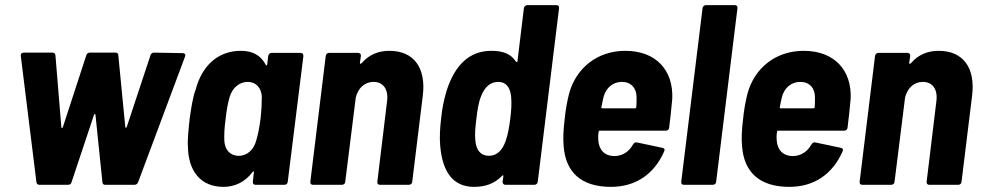

<svg xmlns="http://www.w3.org/2000/svg" viewBox="-20 -720 3826 748"><path d="M134 0H245C252 0 258 -4 259 -11L346 -272C347 -277 351 -277 352 -272L379 -10C380 -3 383 0 390 0H503C510 0 515 -3 518 -10L701 -500C704 -509 699 -513 692 -513L580 -515C573 -515 568 -511 566 -504L474 -226C472 -221 468 -221 468 -226L441 -504C441 -511 437 -515 430 -515H330C323 -515 318 -511 316 -504L225 -225C223 -220 219 -220 219 -225L196 -504C196 -511 191 -515 184 -515H73C65 -515 60 -511 61 -502L122 -10C123 -3 127 0 134 0Z M1025 -502 1021 -469C1020 -464 1017 -464 1015 -468C996 -505 963 -522 919 -522C827 -522 766 -462 742 -370C732 -346 724 -295 719 -258C715 -222 710 -173 712 -151C713 -54 761 8 851 8C895 8 935 -11 964 -50C967 -54 970 -53 969 -48L965 -12C964 -5 968 0 975 0H1088C1095 0 1101 -5 1101 -12L1162 -502C1162 -509 1158 -514 1151 -514H1038C1031 -514 1026 -509 1025 -502ZM978 -172C969 -138 944 -113 910 -113C876 -113 856 -137 854 -171C853 -195 854 -220 859 -257C863 -294 868 -319 875 -343C885 -377 912 -401 945 -401C978 -401 998 -377 1000 -344C1000 -319 999 -294 995 -257C990 -220 985 -195 978 -172Z M1497 -522C1457 -522 1419 -509 1389 -474C1385 -470 1382 -471 1382 -475L1386 -502C1387 -509 1382 -514 1375 -514H1262C1255 -514 1250 -509 1249 -502L1189 -12C1188 -5 1192 0 1199 0H1312C1319 0 1325 -5 1325 -12L1366 -340C1375 -377 1401 -401 1435 -401C1473 -401 1494 -372 1488 -326L1450 -12C1449 -5 1453 0 1460 0H1573C1580 0 1586 -5 1586 -12L1627 -346C1641 -456 1592 -522 1497 -522Z M2021 -688 1996 -482C1996 -478 1993 -476 1990 -480C1969 -512 1937 -522 1894 -522C1808 -522 1752 -466 1720 -367C1710 -333 1703 -302 1699 -262C1694 -221 1692 -186 1695 -151C1704 -51 1744 8 1827 8C1870 8 1906 -4 1936 -35C1939 -39 1942 -37 1941 -33L1938 -12C1938 -5 1942 0 1949 0H2062C2069 0 2074 -5 2075 -12L2158 -688C2159 -695 2155 -700 2148 -700H2035C2028 -700 2022 -695 2021 -688ZM1950 -171C1938 -136 1917 -113 1885 -113C1852 -113 1835 -136 1832 -172C1829 -197 1832 -227 1836 -258C1840 -291 1844 -321 1855 -347C1868 -380 1890 -401 1921 -401C1952 -401 1967 -379 1971 -346C1974 -320 1972 -290 1968 -258C1964 -226 1959 -196 1950 -171Z M2375 -112C2335 -112 2314 -136 2311 -172C2310 -182 2310 -193 2312 -206C2312 -209 2314 -211 2317 -211H2574C2581 -211 2586 -215 2587 -223C2591 -254 2596 -300 2599 -335C2604 -445 2537 -522 2416 -522C2307 -522 2224 -455 2197 -355C2190 -328 2183 -290 2180 -257C2175 -217 2173 -181 2176 -149C2184 -50 2243 8 2360 8C2456 8 2528 -41 2567 -129C2571 -137 2569 -142 2561 -144L2462 -165C2454 -167 2450 -163 2446 -157C2431 -130 2407 -113 2375 -112ZM2403 -401C2438 -401 2460 -377 2460 -341C2460 -329 2460 -316 2459 -303C2459 -300 2457 -298 2454 -298H2327C2324 -298 2322 -300 2323 -303C2326 -317 2328 -329 2331 -341C2340 -377 2367 -401 2403 -401Z M2644 0H2757C2764 0 2770 -5 2770 -12L2853 -688C2854 -695 2850 -700 2843 -700H2730C2723 -700 2718 -695 2717 -688L2634 -12C2633 -5 2637 0 2644 0Z M3070 -112C3030 -112 3009 -136 3006 -172C3005 -182 3005 -193 3007 -206C3007 -209 3009 -211 3012 -211H3269C3276 -211 3281 -215 3282 -223C3286 -254 3291 -300 3294 -335C3299 -445 3232 -522 3111 -522C3002 -522 2919 -455 2892 -355C2885 -328 2878 -290 2875 -257C2870 -217 2868 -181 2871 -149C2879 -50 2938 8 3055 8C3151 8 3223 -41 3262 -129C3266 -137 3264 -142 3256 -144L3157 -165C3149 -167 3145 -163 3141 -157C3126 -130 3102 -113 3070 -112ZM3098 -401C3133 -401 3155 -377 3155 -341C3155 -329 3155 -316 3154 -303C3154 -300 3152 -298 3149 -298H3022C3019 -298 3017 -300 3018 -303C3021 -317 3023 -329 3026 -341C3035 -377 3062 -401 3098 -401Z M3637 -522C3597 -522 3559 -509 3529 -474C3525 -470 3522 -471 3522 -475L3526 -502C3527 -509 3522 -514 3515 -514H3402C3395 -514 3390 -509 3389 -502L3329 -12C3328 -5 3332 0 3339 0H3452C3459 0 3465 -5 3465 -12L3506 -340C3515 -377 3541 -401 3575 -401C3613 -401 3634 -372 3628 -326L3590 -12C3589 -5 3593 0 3600 0H3713C3720 0 3726 -5 3726 -12L3767 -346C3781 -456 3732 -522 3637 -522Z"/></svg>

Font: Barlow Semi Condensed
Style: Bold Italic
Weight: 700
Width: 4
Italic angle: -7°
Designer: Jeremy Tribby
Foundry: Tribby Type
Version: Version 1.422;hotconv 1.0.109;makeotfexe 2.5.65596